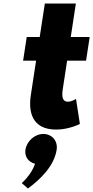

<svg xmlns="http://www.w3.org/2000/svg" viewBox="-20 -724 532 1095"><path d="M206.5 -513H132.5L111.8 -378H185.8L155.7 -181C141.8 -90 159.7 15 300.7 15C373.7 15 435.6 -17 435.6 -17L413.5 -160C413.5 -160 390 -144 367 -144C339 -144 330.6 -167 337.9 -215L362.8 -378H470.8L491.5 -513H383.5L412.7 -704H235.7ZM226.9 40C178.9 40 132.8 80 125.1 130C119 170 143.2 201 179.9 210C157.9 275 104 320 104 320L139.3 351C210.2 299 288.9 223 303.1 130C310.8 80 276.9 40 226.9 40Z"/></svg>

Font: Sztylet
Style: BdObl
Weight: 700
Foundry: Cannot Into Space Fonts, PlusOne Fonts
Version: Version 0.12